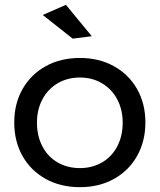

<svg xmlns="http://www.w3.org/2000/svg" viewBox="-20 -772 661 795"><path d="M582 -265Q582 -187 547.5 -126Q513 -65 451.5 -31Q390 3 311 3Q231 3 169.5 -31Q108 -65 73.5 -125.5Q39 -186 39 -265Q39 -343 73.5 -403.5Q108 -464 169.5 -498Q231 -532 311 -532Q390 -532 451.5 -498Q513 -464 547.5 -403.5Q582 -343 582 -265ZM133 -264Q133 -209 155.5 -166Q178 -123 218.5 -99.5Q259 -76 311 -76Q362 -76 402.5 -99.5Q443 -123 465.5 -166Q488 -209 488 -264Q488 -318 465.5 -360.5Q443 -403 402.5 -427Q362 -451 311 -451Q259 -451 218.5 -427Q178 -403 155.5 -360.5Q133 -318 133 -264ZM253 -752 360 -622 281 -612 157 -710Z"/></svg>

Font: Montserrat
Style: Regular
Weight: 400
Designer: Julieta Ulanovsky
Foundry: Julieta Ulanovsky
Version: Version 6.001